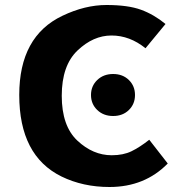

<svg xmlns="http://www.w3.org/2000/svg" viewBox="-20 -731 736 768"><path d="M57 -351Q57 -586 230 -668Q320 -711 406 -711Q492 -711 544 -692Q596 -673 642 -635L562 -538Q499 -589 426 -589Q353 -589 290 -529Q227 -469 227 -348Q227 -227 289.5 -168.5Q352 -110 427 -110Q473 -110 506 -126Q539 -142 577 -172L651 -77Q559 17 418 17Q312 17 226 -25Q57 -108 57 -351ZM369 -291Q344 -315 344 -351Q344 -387 369 -411Q394 -435 432.5 -435Q471 -435 495.5 -411Q520 -387 520 -351Q520 -315 495.5 -291Q471 -267 432.5 -267Q394 -267 369 -291Z"/></svg>

Font: Fix15 Mono
Style: Bold
Weight: 700
Designer: Carrois Corporate & Edenspiekermann AG
Foundry: Carrois Corporate GbR & Edenspiekermann AG
Version: Version 3.206